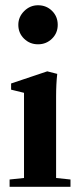

<svg xmlns="http://www.w3.org/2000/svg" viewBox="-20 -722 314 742"><path d="M50.8 -626Q50.8 -656.7 73.5 -679.2Q96.2 -701.7 127 -701.7Q159.2 -701.7 181.2 -679.9Q203.1 -658.2 203.1 -626Q203.1 -594.2 180.9 -572.5Q158.7 -550.8 127 -550.8Q95.2 -550.8 73 -572.5Q50.8 -594.2 50.8 -626ZM17.1 0V-28.3L72.8 -34.2V-363.3L22.9 -375.5V-399.4L162.6 -446.3L201.2 -436.5Q196.8 -397.9 196.8 -348.6V-34.2L252.4 -28.3V0Z"/></svg>

Font: Elstob
Style: Bold
Weight: 700
Designer: Peter S. Baker
Version: Version 1.015